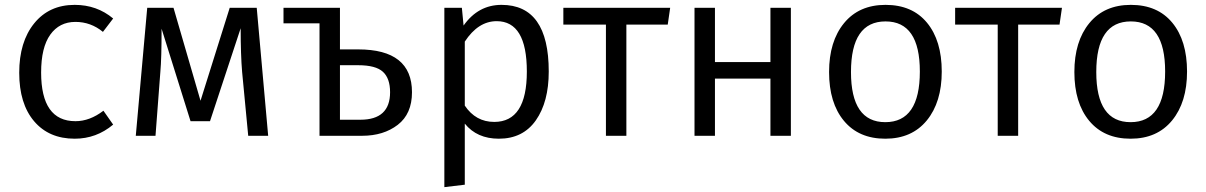

<svg xmlns="http://www.w3.org/2000/svg" viewBox="-20 -558 4957 789"><path d="M287 -538Q378 -538 445 -482L403 -427Q353 -468 290 -468Q224 -468 186.5 -415.5Q149 -363 149 -260Q149 -60 290 -60Q349 -60 405 -103L445 -46Q376 12 287 12Q181 12 120 -60Q59 -132 59 -259Q59 -386 120.5 -462Q182 -538 287 -538Z M1082 0H1000L975 -262Q969 -332 969 -442L843 -60H763L644 -440Q644 -318 639 -263L619 0H538L585 -526H693L804 -144L924 -526H1035Z M1377 -66H1461Q1583 -66 1583 -179Q1583 -236 1553.5 -263Q1524 -290 1452 -290H1377ZM1377 -355H1452Q1673 -355 1673 -179Q1673 -90 1614.5 -45Q1556 0 1468 0H1293V-462H1145V-526H1377Z M2011 -57Q2145 -57 2145 -264Q2145 -471 2021 -471Q1945 -471 1890 -387V-124Q1935 -57 2011 -57ZM2041 -538Q2235 -538 2235 -264Q2235 -139 2182 -63.5Q2129 12 2030 12Q1940 12 1890 -50V201L1806 211V-526H1878L1885 -453Q1945 -538 2041 -538Z M2724 -457H2554V0H2470V-457H2295V-526H2734Z M3146 -235H2918V0H2834V-526H2918V-303H3146V-526H3230V0H3146Z M3619 -470Q3477 -470 3477 -262Q3477 -56 3618 -56Q3760 -56 3760 -264Q3760 -470 3619 -470ZM3619 -538Q3729 -538 3789.5 -464.5Q3850 -391 3850 -264Q3850 -138 3788.5 -63Q3727 12 3618 12Q3509 12 3448 -61.5Q3387 -135 3387 -262Q3387 -388 3448.5 -463Q3510 -538 3619 -538Z M4334 -457H4164V0H4080V-457H3905V-526H4344Z M4627 -470Q4485 -470 4485 -262Q4485 -56 4626 -56Q4768 -56 4768 -264Q4768 -470 4627 -470ZM4627 -538Q4737 -538 4797.5 -464.5Q4858 -391 4858 -264Q4858 -138 4796.5 -63Q4735 12 4626 12Q4517 12 4456 -61.5Q4395 -135 4395 -262Q4395 -388 4456.5 -463Q4518 -538 4627 -538Z"/></svg>

Font: FiraSans
Style: Regular
Weight: 350
Designer: Carrois Corporate & Edenspiekermann AG
Foundry: Carrois Corporate GbR & Edenspiekermann AG
Version: Version 3.106;PS 003.106;hotconv 1.0.70;makeotf.lib2.5.58329